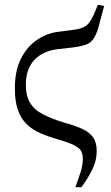

<svg xmlns="http://www.w3.org/2000/svg" viewBox="-20 -578 463 802"><path d="M295 204H320Q349 165 367 127Q384 90 384 54Q384 17 369 -4Q354 -25 325 -39Q295 -53 251 -65Q197 -81 161 -100Q124 -118 106 -148Q88 -177 88 -225Q88 -290 124 -328Q160 -366 224 -373L286 -380Q310 -383 328 -388Q345 -392 358 -402Q370 -412 379 -431Q388 -449 395 -478L415 -553L389 -558L371 -515Q362 -496 352 -483Q342 -470 328 -464Q313 -457 291 -454L230 -446Q179 -441 137 -413Q94 -385 68 -334Q42 -283 42 -209Q42 -154 55 -118Q68 -81 92 -59Q115 -36 148 -22Q180 -8 221 4Q256 14 280 24Q303 34 315 47Q326 61 326 84Q326 111 317 140Q307 170 295 204Z"/></svg>

Font: Source Serif 4 48pt
Style: Regular
Weight: 400
Designer: Frank Grie√ühammer
Foundry: Adobe Systems Incorporated
Version: Version 4.004;hotconv 1.0.116;makeotfexe 2.5.65601